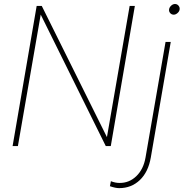

<svg xmlns="http://www.w3.org/2000/svg" viewBox="-20 -741 947 974"><path d="M542 0H516.6L186.5 -667L70.8 0H43.9L166 -710.9H191.9L522.5 -45.4L637.7 -710.9H664.1ZM846.2 -528.3 745.1 57.6Q732.4 131.3 689.5 172.4Q646.5 213.4 584.5 213.4Q565.9 213.4 537.6 203.6L542.5 178.2Q565.4 187 585 187Q634.8 188 671.4 152.8Q708 117.7 718.3 57.6L819.8 -528.3ZM837.9 -694.3Q839.4 -704.1 848.4 -712.4Q857.4 -720.7 867.7 -720.7Q878.9 -720.7 886 -711.9Q893.1 -703.1 891.1 -692.4Q889.6 -682.6 880.4 -674.6Q871.1 -666.5 860.8 -666.5Q849.6 -667 842.8 -675.3Q835.9 -683.6 837.9 -694.3Z"/></svg>

Font: Roboto Thin
Style: Italic
Weight: 250
Italic angle: -12°
Designer: Google
Version: Version 2.134; 2016